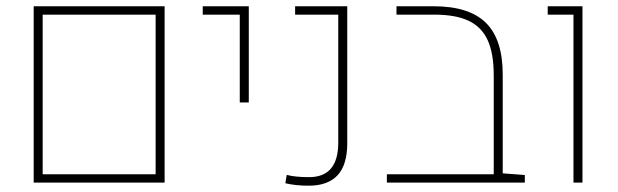

<svg xmlns="http://www.w3.org/2000/svg" viewBox="-20 -585 1978 615"><path d="M87.9 -564.9H507.3V0H87.9ZM478.5 -26.9V-538.1H116.7V-26.9Z M748 -538.1H629.4V-564.9H776.9V-256.8H748Z M894 2 898.4 -24.9Q924.3 -17.6 970.2 -17.6Q1063.5 -17.6 1063.5 -128.4V-538.1H925.3V-564.9H1092.3V-126.5Q1092.3 -57.1 1061.3 -23.7Q1030.3 9.8 968.8 9.8Q927.2 9.8 894 2Z M1661.1 -24.4V0H1219.2V-26.9H1561.5V-343.8Q1561.5 -413.6 1542.2 -456.1Q1522.9 -498.5 1481.4 -518.3Q1439.9 -538.1 1371.1 -538.1H1250V-564.9H1369.6Q1482.9 -564.9 1536.6 -511.7Q1590.3 -458.5 1590.3 -346.2V-29.8Z M1816.9 -538.1H1734.4V-564.9H1845.7V0H1816.9Z"/></svg>

Font: Heebo Thin
Style: Regular
Weight: 250
Designer: Oded Ezer
Foundry: Meir Sadan
Version: Version 2.001; ttfautohint (v1.5.14-ce02) -l 8 -r 50 -G 200 